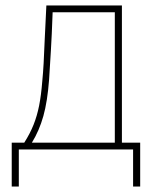

<svg xmlns="http://www.w3.org/2000/svg" viewBox="-20 -548 570 704"><path d="M23 136V-25H69Q90 -58 103 -90.5Q116 -123 123.5 -161Q131 -199 135 -250Q138 -280 140 -316.5Q142 -353 144 -404Q146 -455 150 -528H427V-25H494V136H468V0H49V136ZM160 -256Q154 -176 139 -122.5Q124 -69 97 -25H401V-503H173Q170 -418 166.5 -361Q163 -304 160 -256Z"/></svg>

Font: Noto Sans Mono Condensed Thin
Style: Regular
Weight: 100
Width: 3
Designer: Monotype Design Team
Foundry: Monotype Imaging Inc.
Version: Version 2.014; ttfautohint (v1.8.4.7-5d5b)